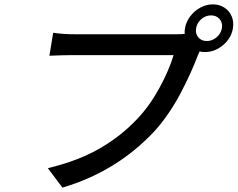

<svg xmlns="http://www.w3.org/2000/svg" viewBox="-20 -823 1095 885"><path d="M933.2 -633.9Q958.1 -633.9 978.3 -651.1Q998.6 -668.3 1002.8 -693Q1007.1 -717.7 992.4 -734.9Q977.6 -752.1 952.8 -752.1Q927.9 -752.1 908 -734.9Q888.1 -717.7 883.9 -692.8Q879.6 -668 894 -650.9Q908.4 -633.9 933.2 -633.9ZM327.1 -665.1H791.2Q818.5 -665.1 831.3 -666.9Q830.3 -678.6 832.7 -692.8Q837.7 -722.3 856.7 -747.7Q875.7 -773.1 903.6 -788Q931.5 -802.9 960.9 -802.9Q991.1 -802.9 1014.2 -788Q1037.3 -773.1 1047.9 -747.7Q1058.6 -722.3 1053.6 -692.8Q1046.2 -647 1008.3 -615.1Q970.5 -583.1 924.7 -583.1Q910.2 -583.1 899.9 -585.9L892 -567.8Q876.4 -527 857.4 -484.9Q838.4 -442.8 813.2 -394.7Q788 -346.6 756 -299.9Q724.1 -253.2 690.7 -217Q517.8 -32.3 267.8 41.9L200.6 -47.9Q272 -65 333.5 -88.6Q394.9 -112.2 445 -141.9Q495 -171.5 535.3 -203.7Q575.6 -235.8 612.6 -274.9Q669 -334.2 713.8 -415.7Q758.5 -497.2 780.2 -568.9H311.1Q272.7 -568.9 207.7 -566.1L225.1 -671.9Q270.6 -665.1 327.1 -665.1Z"/></svg>

Font: Karasuma Gothic
Style: Medium Italic
Weight: 500
Italic angle: 9.39998°
Designer: Rasmus Andersson / Ryoko Nishizuka
Foundry: Genbu
Version: Version 1.00